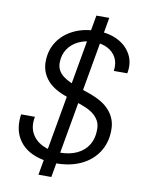

<svg xmlns="http://www.w3.org/2000/svg" viewBox="-95 -858 766 1011"><g transform="rotate(10 288.0 -352.0)"><path d="M182 87 337 -791H406L251 87ZM261 12Q188 12 133.5 -13.5Q79 -39 53 -89Q27 -139 37 -210H111Q101 -161 119 -124.5Q137 -88 176.5 -67.5Q216 -47 269 -47Q326 -47 365 -66Q404 -85 424.5 -119Q445 -153 445 -198Q446 -227 434.5 -247.5Q423 -268 404 -282.5Q385 -297 359 -307.5Q333 -318 303.5 -327.5Q274 -337 245 -348Q178 -373 146.5 -414.5Q115 -456 116 -509Q117 -569 147.5 -614.5Q178 -660 232 -686Q286 -712 358 -712Q421 -712 468 -687.5Q515 -663 538 -619.5Q561 -576 550 -520H478Q484 -561 468.5 -590.5Q453 -620 422 -636Q391 -652 349 -652Q302 -652 266.5 -634.5Q231 -617 211 -587Q191 -557 190 -518Q189 -493 198.5 -475Q208 -457 225.5 -443.5Q243 -430 267 -419.5Q291 -409 320 -399Q349 -389 380 -378Q410 -367 436 -351.5Q462 -336 481 -314.5Q500 -293 510 -266.5Q520 -240 519 -206Q518 -142 486 -92.5Q454 -43 396.5 -15.5Q339 12 261 12Z"/></g></svg>

Font: DM Sans 20pt Light
Style: Italic
Weight: 300
Italic angle: -10°
Version: Version 4.004;gftools[0.9.30]